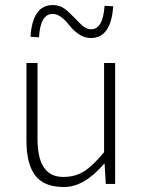

<svg xmlns="http://www.w3.org/2000/svg" viewBox="-20 -730 569 762"><path d="M340.8 -579.1Q314.9 -579.1 293 -594.2Q271 -609.4 257.3 -627Q220.2 -675.3 189 -674.8Q140.1 -674.8 134.8 -582L101.1 -584Q108.9 -710 189.9 -710Q222.2 -710 248 -686Q273.9 -662.1 296.4 -638.2Q318.8 -614.3 341.8 -613.8Q388.7 -613.8 395 -707L429.2 -705.1Q420.9 -579.1 340.8 -579.1ZM128.9 -178.2Q128.9 -27.8 230.5 -27.8Q280.3 -27.8 314.9 -50.8Q350.1 -73.7 393.1 -126V-480H437V0H399.9L395 -80.1H393.1Q314 12.2 234.9 12.2Q155.3 12.7 120.1 -33.2Q85 -79.1 85 -171.9V-480H128.9Z"/></svg>

Font: SourceSansPro-Light
Style: Regular
Weight: 300
Designer: Paul D. Hunt
Foundry: Adobe Systems Incorporated
Version: Version 2.020;PS 2.0;hotconv 1.0.86;makeotf.lib2.5.63406